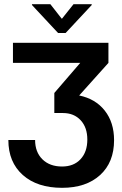

<svg xmlns="http://www.w3.org/2000/svg" viewBox="-20 -725 586 919"><path d="M499 -520V-424L359 -268Q437 -252 481.5 -195.5Q526 -139 526 -54Q526 52 459 113Q392 174 277 174Q158 174 89 112.5Q20 51 20 -55H148Q148 3 183 37.5Q218 72 277 72Q333 72 365.5 37Q398 2 398 -57Q398 -115 366 -149.5Q334 -184 281 -184H240V-280L364 -424H42V-520ZM419 -701 294 -567H258L133 -701V-705H221L275 -636H277L332 -705H419Z"/></svg>

Font: Non Bureau Medium
Style: Regular
Weight: 500
Designer: Jona Saucedo
Foundry: Non Foundry
Version: Version 1.000; ttfautohint (v1.8.4)